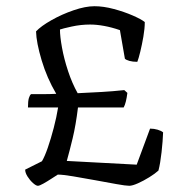

<svg xmlns="http://www.w3.org/2000/svg" viewBox="-20 -598 580 618"><path d="M102 0Q96 0 86 -9Q76 -18 68.5 -30Q61 -42 61 -52L115 -79Q124 -94 134 -123Q144 -152 153 -186.5Q162 -221 167 -252H70Q70 -273 73 -282.5Q76 -292 80 -295Q98 -295 119.5 -295Q141 -295 161 -296Q131 -347 114 -404Q97 -461 96 -497Q112 -514 145.5 -533Q179 -552 217 -565Q255 -578 284 -578Q313 -578 346.5 -569Q380 -560 407.5 -548Q435 -536 446 -527Q446 -506 441.5 -480Q437 -454 431.5 -431.5Q426 -409 422 -399Q407 -399 396.5 -402Q386 -405 382 -409L366 -501Q340 -510 315.5 -514.5Q291 -519 270 -519Q240 -519 210.5 -512.5Q181 -506 173 -503Q173 -481 179.5 -445Q186 -409 199 -369.5Q212 -330 230 -298Q272 -300 307.5 -302Q343 -304 380 -308L390 -299Q388 -283 385 -271Q382 -259 378 -252H231Q224 -195 214 -153.5Q204 -112 195 -80L420 -68L463 -184Q476 -184 487.5 -180.5Q499 -177 505 -172Q504 -144 500 -108Q496 -72 490 -49Q479 -39 460.5 -27.5Q442 -16 424 -8Q406 0 396 0Q385 0 354.5 -5.5Q324 -11 286 -18Q248 -25 215 -30.5Q182 -36 166 -36Q158 -31 145 -22.5Q132 -14 119.5 -7Q107 0 102 0Z"/></svg>

Font: Texturina Light
Style: Regular
Weight: 300
Designer: Guillermo Torres Carreño
Foundry: Omnibus-Type
Version: Version 1.002; ttfautohint (v1.8.3)